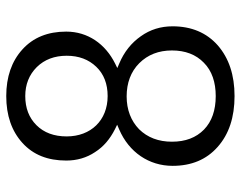

<svg xmlns="http://www.w3.org/2000/svg" viewBox="-97 -656 756 602"><g transform="rotate(-90 281.0 -355.0)"><path d="M427.2 -662.6C390.1 -696.3 341.3 -713.4 280.8 -713.4C219.7 -713.4 170.9 -696.3 133.8 -662.6C96.7 -628.9 78.6 -583.5 78.6 -525.4C78.6 -491.7 87.4 -461.4 105 -435.1C122.1 -408.2 146 -388.2 176.8 -372.6L190.9 -365.7L176.3 -359.4C104.5 -328.6 62 -265.6 62 -191.9C62 -132.8 81.5 -85.9 121.1 -50.8C161.1 -15.1 214.4 2.4 280.8 2.4C346.7 2.4 399.4 -15.1 439.9 -50.3C479.5 -85.4 499.5 -132.8 499.5 -191.9C499.5 -229 489.3 -262.2 468.3 -291.5C447.8 -320.8 419.4 -343.8 383.3 -358.9L368.7 -365.2L382.8 -372.1C444.3 -402.8 482.9 -457.5 482.9 -525.4C482.9 -583 464.4 -628.9 427.2 -662.6ZM385.3 -93.8C359.9 -68.4 323.7 -56.6 280.8 -56.6C236.3 -56.6 201.2 -68.8 175.8 -93.3C150.4 -118.2 137.7 -151.4 137.7 -193.8C137.7 -236.3 150.9 -270.5 176.8 -296.9C203.1 -322.3 237.8 -335.9 279.8 -335.9C321.8 -335.9 357.4 -322.8 383.8 -296.4C410.6 -269.5 423.8 -235.4 423.8 -193.8C423.8 -152.3 411.1 -118.7 385.3 -93.8ZM280.8 -653.8C317.4 -653.8 347.7 -641.6 371.6 -617.7C395.5 -593.3 407.2 -562 407.2 -523.9C407.2 -485.8 395.5 -455.1 372.6 -431.2C349.6 -407.2 318.8 -395.5 280.8 -395.5C204.6 -395.5 154.3 -448.2 154.3 -523.9C154.3 -563.5 166 -595.2 189.5 -618.7C212.9 -642.1 243.2 -653.8 280.8 -653.8Z"/></g></svg>

Font: Shabnam Light
Style: Regular
Weight: 300
Foundry: DejaVu fonts team - Redesigned by Saber Rastikerdar - Based on Vazir font
Version: Version 5.0.1